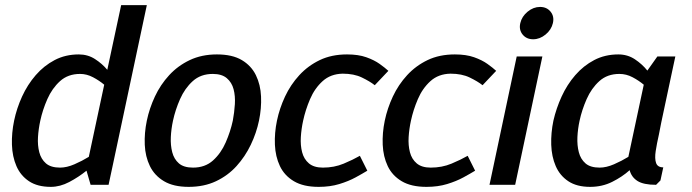

<svg xmlns="http://www.w3.org/2000/svg" viewBox="-20 -720 2695 748"><path d="M292 -432Q245 -432 214 -404Q183 -376 164.5 -334Q146 -292 137 -250Q130 -218 128 -186Q126 -154 133 -127Q140 -100 159 -83.5Q178 -67 214 -67Q240 -67 270 -80Q300 -93 326 -109L386 -390Q367 -406 342.5 -419Q318 -432 292 -432ZM452 -700H552L418 -70L403 0H333L317 -55Q286 -30 250 -11Q214 8 178 8Q126 8 93 -14Q60 -36 44 -73Q28 -110 26.5 -156Q25 -202 35 -250Q45 -298 66 -344Q87 -390 119 -427Q151 -464 193 -486Q235 -508 287 -508Q322 -508 350 -490Q378 -472 398 -448Z M552 -250Q562 -298 583.5 -344Q605 -390 639 -427Q673 -464 719.5 -486Q766 -508 825 -508Q885 -508 922 -486Q959 -464 977 -427Q995 -390 997 -344Q999 -298 989 -250Q979 -202 957 -156Q935 -110 901.5 -73Q868 -36 821.5 -14Q775 8 715 8Q656 8 619 -14Q582 -36 564 -73Q546 -110 544 -156Q542 -202 552 -250ZM654 -250Q647 -218 645.5 -186Q644 -154 651 -127Q658 -100 677 -83.5Q696 -67 732 -67Q779 -67 810 -95Q841 -123 859.5 -165.5Q878 -208 887 -250Q893 -282 895 -314Q897 -346 890 -372.5Q883 -399 863.5 -415.5Q844 -432 809 -432Q762 -432 731 -404Q700 -376 681.5 -334Q663 -292 654 -250Z M1221 8Q1162 8 1125 -14Q1088 -36 1070.5 -73Q1053 -110 1051 -156Q1049 -202 1059 -250Q1069 -298 1090.5 -344Q1112 -390 1146 -427Q1180 -464 1226 -486Q1272 -508 1332 -508Q1376 -508 1407 -497Q1438 -486 1459 -471Q1480 -456 1493 -444L1440 -388Q1421 -403 1390 -418Q1359 -433 1315 -433Q1268 -432 1237 -404Q1206 -376 1188 -334Q1170 -292 1161 -250Q1154 -218 1152 -186Q1150 -154 1157 -127Q1164 -100 1183.5 -83.5Q1203 -67 1238 -67Q1282 -67 1319 -82.5Q1356 -98 1382 -113L1411 -55Q1393 -44 1365.5 -29Q1338 -14 1302 -3Q1266 8 1222 8Z M1641 8Q1582 8 1545 -14Q1508 -36 1490.5 -73Q1473 -110 1471 -156Q1469 -202 1479 -250Q1489 -298 1510.5 -344Q1532 -390 1566 -427Q1600 -464 1646 -486Q1692 -508 1752 -508Q1796 -508 1827 -497Q1858 -486 1879 -471Q1900 -456 1913 -444L1860 -388Q1841 -403 1810 -418Q1779 -433 1735 -433Q1688 -432 1657 -404Q1626 -376 1608 -334Q1590 -292 1581 -250Q1574 -218 1572 -186Q1570 -154 1577 -127Q1584 -100 1603.5 -83.5Q1623 -67 1658 -67Q1702 -67 1739 -82.5Q1776 -98 1802 -113L1831 -55Q1813 -44 1785.5 -29Q1758 -14 1722 -3Q1686 8 1642 8Z M2057 -567Q2031 -567 2016 -585.5Q2001 -604 2007 -630Q2013 -656 2035.5 -674.5Q2058 -693 2084 -693Q2110 -693 2125 -674.5Q2140 -656 2134 -630Q2128 -604 2105.5 -585.5Q2083 -567 2057 -567ZM1887 0 1993 -500H2093L1987 0Z M2393 -432Q2346 -432 2315 -404Q2284 -376 2265.5 -334Q2247 -292 2238 -250Q2231 -218 2229.5 -186Q2228 -154 2235 -127Q2242 -100 2261 -83.5Q2280 -67 2316 -67Q2342 -67 2372 -80Q2402 -93 2428 -109L2488 -390Q2469 -406 2444.5 -419Q2420 -432 2393 -432ZM2536 0Q2487 0 2463.5 -15Q2440 -30 2433 -57Q2404 -31 2365 -11.5Q2326 8 2279 8Q2227 8 2194 -14Q2161 -36 2145 -73Q2129 -110 2127.5 -156Q2126 -202 2136 -250Q2147 -298 2168 -344Q2189 -390 2221 -427Q2253 -464 2295 -486Q2337 -508 2389 -508Q2425 -508 2453.5 -489Q2482 -470 2502 -445L2541 -500H2611L2596 -430L2556 -242L2547 -196Q2539 -161 2534.5 -131.5Q2530 -102 2536 -85Q2542 -68 2564 -68L2553 -17Z"/></svg>

Font: Epunda Sans Medium
Style: Italic
Weight: 500
Italic angle: -12.0243°
Designer: Simon Atzbach
Foundry: typofactur
Version: Version 2.204; ttfautohint (v1.8.4.7-5d5b)